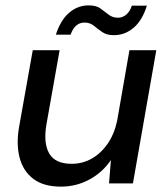

<svg xmlns="http://www.w3.org/2000/svg" viewBox="-20 -683 627 715"><path d="M207 12Q142 12 104 -17Q66 -46 53 -96Q40 -146 51 -210L102 -496H202L153 -220Q141 -151 163 -112Q185 -73 247 -73Q287 -73 321 -92Q355 -111 380 -146.5Q405 -182 416 -232L462 -496H562L475 0H386L393 -87Q362 -41 313 -14.5Q264 12 207 12ZM188 -554Q206 -609 238 -636Q270 -663 310 -663Q338 -663 354 -651.5Q370 -640 384.5 -628.5Q399 -617 420 -617Q436 -617 450 -628.5Q464 -640 471 -662H527Q510 -607 477.5 -579.5Q445 -552 404 -552Q377 -552 360 -564Q343 -576 329 -587.5Q315 -599 294 -599Q277 -599 264 -588Q251 -577 243 -554Z"/></svg>

Font: DM Sans 24pt Medium
Style: Italic
Weight: 500
Italic angle: -10°
Designer: Colophon Foundry, Jonny Pinhorn
Foundry: Colophon Foundry
Version: Version 4.004;gftools[0.9.30]